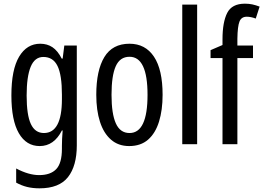

<svg xmlns="http://www.w3.org/2000/svg" viewBox="-20 -785 1433 1045"><path d="M199 -547Q237 -547 265.5 -528Q294 -509 316 -466H321L330 -537H398V6Q398 118 350 179Q302 240 195 240Q158 240 127.5 232.5Q97 225 68 209V132Q136 168 193 168Q255 168 286 135.5Q317 103 317 25V9Q317 -8 318 -29.5Q319 -51 321 -75H317Q274 10 196 10Q123 10 82.5 -60Q42 -130 42 -266Q42 -406 84 -476.5Q126 -547 199 -547ZM216 -475Q169 -475 147 -421.5Q125 -368 125 -265Q125 -159 148 -110Q171 -61 219 -61Q317 -61 317 -245V-270Q317 -377 293 -426Q269 -475 216 -475Z M865 -269Q865 -186 845.5 -123Q826 -60 786 -25Q746 10 683 10Q624 10 584 -25Q544 -60 524 -122.5Q504 -185 504 -269Q504 -402 548 -474.5Q592 -547 685 -547Q771 -547 818 -476.5Q865 -406 865 -269ZM587 -269Q587 -166 610.5 -113.5Q634 -61 685 -61Q783 -61 783 -269Q783 -476 685 -476Q633 -476 610 -424.5Q587 -373 587 -269Z M1053 0H972V-760H1053Z M1357 -469H1272V0H1191V-469H1126V-512L1191 -540V-571Q1191 -664 1216.5 -714.5Q1242 -765 1313 -765Q1335 -765 1353.5 -761Q1372 -757 1393 -749L1372 -684Q1359 -689 1346.5 -691.5Q1334 -694 1323 -694Q1294 -694 1283.5 -668Q1273 -642 1272 -574V-537H1357Z"/></svg>

Font: Noto Sans Ethiopic ExtraCondensed
Style: Regular
Weight: 400
Width: 2
Designer: Monotype Design Team
Foundry: Monotype Imaging Inc.
Version: Version 2.102; ttfautohint (v1.8.4.7-5d5b)